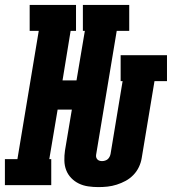

<svg xmlns="http://www.w3.org/2000/svg" viewBox="-63 -755 701 783"><path d="M338 8Q317 8 296.5 5Q276 2 258.5 -6.5Q241 -15 227.5 -29Q214 -43 207 -61Q200 -79 199.5 -100Q199 -121 202 -141L230 -308H172L138 -106H146V0H-43V-106H8L95 -629H58V-735H247V-629H225L192 -427H249L283 -629H275V-735H464V-629H413L329 -124Q328 -118 329.5 -113Q331 -108 334.5 -104.5Q338 -101 343 -99.5Q348 -98 353 -98Q359 -98 365.5 -100Q372 -102 376.5 -106Q381 -110 384 -116Q387 -122 388 -128L437 -424H429V-530H618V-424H567L515 -111Q512 -92 503.5 -74Q495 -56 481 -41.5Q467 -27 449.5 -17.5Q432 -8 413 -2Q394 4 375.5 6Q357 8 338 8Z"/></svg>

Font: Iosevka Curly Slab HvEx
Style: Italic
Weight: 900
Width: 7
Italic angle: -9°
Monospace: yes
Designer: Belleve Invis
Foundry: Belleve Invis
Version: Version 11.1.0; ttfautohint (v1.8.3)